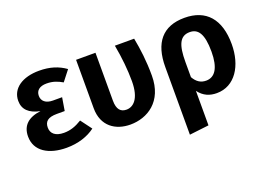

<svg xmlns="http://www.w3.org/2000/svg" viewBox="-115 -888 1967 1423"><g transform="rotate(-20 868.5 -176.0)"><path d="M280 -590C148 -590 59 -530 59 -432C59 -365 102 -322 188 -305C92 -293 37 -247 37 -159C37 -44 138 17 279 17C370 17 448 -9 505 -52L440 -139C391 -109 349 -94 298 -94C230 -94 197 -125 197 -171C197 -219 224 -244 295 -244H357L374 -347H302C246 -347 215 -374 215 -415C215 -458 246 -482 299 -482C348 -482 383 -469 423 -446L487 -528C430 -569 364 -590 280 -590Z M1024 -572H872C891 -471 901 -369 901 -282C901 -141 844 -97 792 -97C746 -97 719 -125 719 -194V-572H566V-190C566 -48 665 17 782 17C915 17 1054 -65 1054 -270C1054 -387 1041 -484 1024 -572Z M1426 -590C1254 -590 1169 -486 1169 -296V238L1322 220V-52C1360 -1 1408 17 1463 17C1607 17 1690 -118 1690 -287C1690 -484 1597 -590 1426 -590ZM1420 -97C1379 -97 1347 -116 1322 -160V-280C1322 -414 1349 -477 1427 -477C1491 -477 1530 -430 1530 -286C1530 -157 1489 -97 1420 -97Z"/></g></svg>

Font: Glow Sans SC Normal
Style: Bold
Weight: 700
Designer: Ryoko NISHIZUKA (kana, bopomofo & ideographs); Paul D. Hunt (Latin, Greek & Cyrillic); Sandoll Communications, Soo-young
Version: Version 0.93